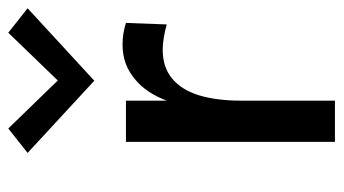

<svg xmlns="http://www.w3.org/2000/svg" viewBox="-198 -610 809 452"><g transform="rotate(-90 206.0 -384.5)"><path d="M71.5 0ZM194.5 -396Q212.5 -443.5 243 -469Q278 -500 326 -500Q340 -500 352.5 -498Q365 -496 377.5 -492L374 -396Q360 -400 343.8 -402.8Q327.5 -405.5 314.5 -405.5Q273 -405.5 246.2 -383Q219.5 -360.5 207 -319.5Q194.5 -278 194.5 -220.5V0H97.5V-492H194.5ZM242 -652.5 354.5 -769 412 -723.5 241.5 -566.5 71.5 -723.5 129 -769Z"/></g></svg>

Font: Betinya Sans Medium
Style: Regular
Weight: 500
Designer: Jonathan Pinhorn
Version: Version 2.001;December 9, 2019;FontCreator 12.0.0.2547 64-bi